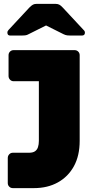

<svg xmlns="http://www.w3.org/2000/svg" viewBox="-20 -778 482 988"><path d="M46 190Q35 190 27.5 182.5Q20 175 20 164V35Q20 24 27.5 16Q35 8 46 8H129Q149 8 160 0.5Q171 -7 175.5 -21Q180 -35 180 -53V-360H50Q39 -360 31.5 -368Q24 -376 24 -387V-494Q24 -505 31.5 -512.5Q39 -520 50 -520H364Q375 -520 382.5 -512.5Q390 -505 390 -494V-53Q390 23 360.5 77Q331 131 278 160.5Q225 190 155 190ZM33 -595Q18 -595 18 -610Q18 -618 24 -624L131 -739Q142 -750 149.5 -754Q157 -758 167 -758H267Q277 -758 285 -754Q293 -750 303 -739L410 -624Q417 -618 417 -610Q417 -595 401 -595H344Q335 -595 326 -596Q317 -597 307 -602L217 -647L127 -602Q119 -597 109 -596Q99 -595 90 -595Z"/></svg>

Font: Rubik ExtraBold
Style: Regular
Weight: 800
Designer: Hubert and Fischer
Foundry: Hubert and Fischer
Version: Version 2.300;gftools[0.9.30]